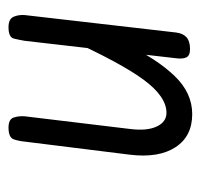

<svg xmlns="http://www.w3.org/2000/svg" viewBox="-30 -430 461 440"><g transform="rotate(90 200.0 -210.5)"><path d="M43 0Q24 0 19 -11.5Q14 -23 15 -37L55 -384Q57 -400 66 -408Q75 -416 93 -416Q108 -416 112 -407.5Q116 -399 114 -384L74 -37Q72 -25 69 -12.5Q66 0 43 0ZM273 0Q254 0 250 -11.5Q246 -23 247 -37L276 -278Q281 -317 270.5 -339.5Q260 -362 239 -362Q202 -362 163.5 -310Q125 -258 69 -135L81 -268Q115 -339 154 -380Q193 -421 242 -421Q293 -421 318 -382.5Q343 -344 335 -278L305 -37Q304 -25 300 -12.5Q296 0 273 0Z"/></g></svg>

Font: Edu SA Beginner
Style: Regular
Weight: 400
Designer: Tina and Corey Anderson
Foundry: Google for Education
Version: Version 1.003